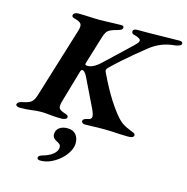

<svg xmlns="http://www.w3.org/2000/svg" viewBox="-173 -780 1162 1194"><g transform="rotate(15 407.5 -182.5)"><path d="M-18.4 5.8Q-28 5.8 -35.6 0.9Q-43.2 -4.1 -41.6 -10.9Q-36.7 -27 -8.9 -32.2Q31.4 -40 46.7 -52.8Q62 -65.6 72.2 -97.7L211.8 -551Q222 -583.5 212.9 -596.8Q203.8 -610.1 167.6 -618.7Q159.1 -620.9 155.8 -624.7Q152.4 -628.4 152.4 -634.6Q152.4 -643.1 161.9 -648.9Q171.4 -654.6 185 -654.6Q203.5 -654.6 226.8 -653.7Q250.1 -652.8 273.8 -651.5Q297.6 -650.2 317.6 -650.2Q337.2 -650.2 362.5 -651.1Q387.7 -652 413.9 -652.9Q440.1 -653.8 461.9 -653.8Q477.7 -653.8 477.7 -642.8Q477.7 -631.7 468.5 -626.7Q459.3 -621.7 448 -618.7Q419.1 -611.4 403.3 -603.7Q387.4 -596 379.2 -583.7Q370.9 -571.4 364.6 -550.2L309.4 -369.8Q306.6 -360.4 310.4 -357.4Q314.2 -354.4 323.7 -354.4Q342.8 -354.4 364.5 -366.1Q386.2 -377.8 410.3 -401.4L568.9 -551.4Q580.2 -562.4 587.6 -570.7Q594.9 -579 596.6 -586.1Q599.9 -595.7 587.3 -603.4Q574.8 -611.1 560.4 -614.3Q547.7 -616.6 542.9 -621.1Q538 -625.6 538 -634.3Q538 -642.7 545.9 -646.9Q553.8 -651 564.2 -651H638.8Q688.6 -651 734.8 -652.6Q781 -654.2 835.9 -654.2Q857 -654.2 857 -639.9Q857 -631.3 844.1 -625.8Q831.2 -620.4 820.8 -619.1Q769 -614.5 731.2 -599.1Q693.4 -583.7 659.8 -557.2Q625.8 -530.3 590.4 -501Q555.1 -471.7 520 -440.6Q484.8 -409.5 451.1 -376.7Q442.2 -367.8 440.6 -361.2Q438.9 -354.7 442.7 -347.2Q491.9 -244.5 530.6 -185Q569.2 -125.5 598.5 -93Q619 -70.1 640.1 -57.5Q661.2 -44.9 684.6 -36.3Q695.7 -32.3 706.7 -27.2Q717.8 -22 717.8 -12.6Q717.8 -4.9 708.8 0Q699.8 5 681.2 5Q651.8 5 627 3.5Q602.3 2 578.6 0.6Q554.9 -0.8 526.1 -0.8Q504.5 -0.8 484.7 -0.4Q464.9 0 445.5 0.9Q426 1.8 403.4 1.8Q395.5 1.8 387.9 -2.3Q380.4 -6.5 380.4 -13.3Q380.4 -23.6 389.6 -28.7Q398.8 -33.8 412 -36Q429.6 -39.4 433.4 -49.1Q437.2 -58.9 433.5 -71.4Q429.9 -83.9 424.8 -95.8L332.4 -286.3Q323.3 -305.2 314.6 -313.3Q305.8 -321.4 301 -321.4Q295.4 -321.4 293 -318Q290.6 -314.6 288.6 -309.4L228 -100.2Q219.3 -69.5 225.2 -56Q231.1 -42.5 265.7 -32.2Q275 -29.2 280.8 -25.6Q286.6 -22 286.6 -14.2Q286.6 -4.9 275.2 -0.4Q263.7 4.2 252.5 4.2Q221.8 4.2 199.6 2.2Q177.4 0.2 158.7 -1.7Q140.1 -3.6 120.3 -3.6Q89.5 -3.6 60.3 1.1Q31.1 5.8 -18.4 5.8ZM193.8 290.4Q171.6 290.4 171.6 277.5Q171.6 271 176.9 265.8Q182.3 260.6 194.4 257.1Q222.5 249.6 243.4 237.9Q264.4 226.1 276.1 211Q287.8 195.8 287.8 179.5Q287.8 166.8 279.2 159.6Q270.5 152.4 259.5 147.6Q246.2 141.1 239.4 131.6Q232.5 122.2 232.5 108.3Q232.5 83.1 252.4 67.7Q272.4 52.2 304.8 52.2Q340.1 52.2 358.7 73.3Q377.3 94.4 377.3 129.8Q377.3 156.7 361.1 185Q345 213.3 318.6 237Q292.1 260.7 259.6 275.6Q227.1 290.4 193.8 290.4Z"/></g></svg>

Font: EB Garamond
Style: Italic
Weight: 400
Italic angle: -17.2°
Designer: Georg Duffner and Octavio Pardo
Foundry: Georg Duffner
Version: Version 1.001